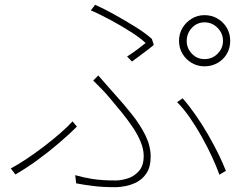

<svg xmlns="http://www.w3.org/2000/svg" viewBox="-20 -760 1040 799"><path d="M757 -590Q757 -559 778.5 -536.5Q800 -514 831 -514Q863 -514 885.5 -536.5Q908 -559 908 -590Q908 -621 885.5 -644Q863 -667 831 -667Q800 -667 778.5 -644Q757 -621 757 -590ZM725 -590Q725 -620 739.5 -644Q754 -668 778 -682.5Q802 -697 831 -697Q861 -697 885.5 -682.5Q910 -668 924 -644Q938 -620 938 -590Q938 -560 924 -536Q910 -512 885.5 -498Q861 -484 831 -484Q802 -484 778 -498Q754 -512 739.5 -536Q725 -560 725 -590ZM509 -525Q531 -539 552.5 -555Q574 -571 586 -581Q564 -602 525 -627Q486 -652 441.5 -676Q397 -700 358 -717L376 -740Q412 -724 457 -699Q502 -674 544.5 -647.5Q587 -621 612 -598L620 -573Q612 -566 601.5 -558Q591 -550 579 -541Q567 -532 554.5 -522.5Q542 -513 529 -504ZM293 -31Q328 -21 366 -15Q404 -9 462 -9Q483 -9 510 -17Q537 -25 557.5 -47.5Q578 -70 578 -111Q578 -139 565.5 -169.5Q553 -200 532 -231Q511 -262 486 -293Q461 -324 436 -353Q422 -370 403.5 -389Q385 -408 368 -425L389 -446Q403 -430 420.5 -410Q438 -390 454 -372Q494 -328 529 -284Q564 -240 585.5 -196Q607 -152 607 -108Q607 -66 590.5 -40.5Q574 -15 550 -2.5Q526 10 501.5 14.5Q477 19 462 19Q408 19 368 14Q328 9 297 3ZM893 -33Q881 -67 862 -108Q843 -149 819.5 -191Q796 -233 770 -270.5Q744 -308 717 -335L740 -351Q768 -319 795 -280Q822 -241 846 -199.5Q870 -158 889 -119Q908 -80 920 -49ZM300 -233Q270 -203 227 -166Q184 -129 136 -94Q88 -59 44 -34L25 -59Q55 -75 91 -99Q127 -123 163 -150.5Q199 -178 230.5 -205.5Q262 -233 282 -255Z"/></svg>

Font: Noto Sans KR Thin
Style: Regular
Weight: 100
Designer: Ryoko NISHIZUKA 西塚涼子 (kana, bopomofo & ideographs); Paul D. Hunt (Latin, Greek & Cyrillic); Sandoll Communications 산돌커뮤니
Foundry: Adobe
Version: Version 2.004-H2;hotconv 1.0.118;makeotfexe 2.5.65603